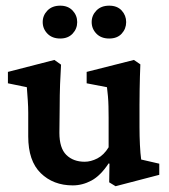

<svg xmlns="http://www.w3.org/2000/svg" viewBox="-20 -642 594 674"><path d="M475.6 -82 539.1 -67.4V-28.3L385.7 11.7L363.3 -2L364.3 -67.4L361.3 -68.4Q333 -25.4 301.3 -8.3Q269.5 8.8 235.4 8.8Q167 8.8 123 -34.2Q79.1 -77.1 79.1 -163.1V-246.1Q79.1 -265.6 77.6 -288.6Q76.2 -311.5 74.2 -335.9L7.8 -349.6V-389.6L170.9 -431.6L194.3 -415Q192.4 -385.7 190.9 -346.7Q189.5 -307.6 189.5 -266.6L188.5 -175.8Q188.5 -122.1 212.9 -98.1Q237.3 -74.2 277.3 -74.2Q298.8 -74.2 321.8 -85.9Q344.7 -97.7 361.3 -125V-229.5Q361.3 -250 360.8 -268.6Q360.4 -287.1 358.9 -304.2Q357.4 -321.3 355.5 -335.9L284.2 -349.6V-389.6L450.2 -431.6L472.7 -416Q471.7 -394.5 471.2 -373Q470.7 -351.6 470.2 -327.1Q469.7 -302.7 469.7 -272.5V-197.3Q469.7 -164.1 471.2 -133.3Q472.7 -102.5 475.6 -82ZM191.4 -506.8Q163.1 -506.8 146.5 -523.9Q129.9 -541 129.9 -564.5Q129.9 -587.9 146.5 -605Q163.1 -622.1 191.4 -622.1Q218.8 -622.1 234.9 -605Q251 -587.9 251 -564.5Q251 -541 234.9 -523.9Q218.8 -506.8 191.4 -506.8ZM363.3 -506.8Q335 -506.8 318.4 -523.9Q301.8 -541 301.8 -564.5Q301.8 -587.9 318.4 -605Q335 -622.1 363.3 -622.1Q391.6 -622.1 407.2 -605Q422.9 -587.9 422.9 -564.5Q422.9 -541 407.2 -523.9Q391.6 -506.8 363.3 -506.8Z"/></svg>

Font: Crimson Pro SemiBold
Style: Regular
Weight: 600
Designer: Jacques Le Bailly
Foundry: Baron von Fonthausen
Version: Version 1.003